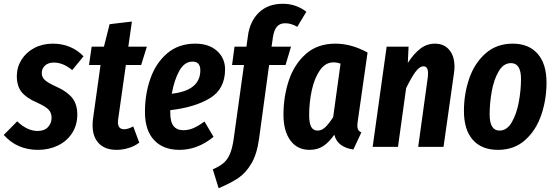

<svg xmlns="http://www.w3.org/2000/svg" viewBox="-45 -777 2937 1016"><path d="M397 -479 337 -406Q289 -446 240 -446Q211 -446 193.5 -430.5Q176 -415 176 -390Q176 -368 193.5 -352.5Q211 -337 258 -316Q311 -292 337.5 -258.5Q364 -225 364 -171Q364 -115 336.5 -72.5Q309 -30 261.5 -7Q214 16 156 16Q45 16 -25 -63L46 -135Q99 -84 154 -84Q190 -84 209 -104.5Q228 -125 228 -154Q228 -181 211 -198Q194 -215 149 -235Q94 -259 69 -290.5Q44 -322 44 -374Q44 -421 68.5 -460.5Q93 -500 136.5 -523Q180 -546 235 -546Q284 -546 325.5 -528.5Q367 -511 397 -479Z M580 -144Q579 -139 579 -131Q579 -93 612 -93Q632 -93 660 -108L692 -22Q666 -3 634.5 6.5Q603 16 572 16Q511 16 478 -18.5Q445 -53 445 -113Q445 -135 447 -147L487 -433H426L440 -530H505L535 -649L653 -663L634 -530H732L702 -433H621Z M1146 -410Q1146 -306 1066 -257.5Q986 -209 856 -194V-180Q856 -132 873.5 -110Q891 -88 925 -88Q953 -88 978.5 -99Q1004 -110 1037 -134L1085 -53Q1001 16 905 16Q819 16 770.5 -35.5Q722 -87 722 -185Q722 -279 751 -361.5Q780 -444 840 -495Q900 -546 988 -546Q1061 -546 1103.5 -507.5Q1146 -469 1146 -410ZM1015 -405Q1015 -451 974 -451Q931 -451 904 -402.5Q877 -354 864 -281Q1015 -298 1015 -405Z M1399 -579 1392 -530H1495L1466 -433H1379L1326 -44Q1315 38 1285.5 88Q1256 138 1216 165Q1176 192 1112 219L1081 119Q1116 104 1137 86.5Q1158 69 1171.5 38Q1185 7 1192 -45L1246 -433H1183L1196 -530H1259L1267 -587Q1277 -664 1325 -710.5Q1373 -757 1452 -757Q1521 -757 1576 -715L1528 -635Q1496 -654 1464 -654Q1436 -654 1420.5 -636Q1405 -618 1399 -579Z M1900 -499 1849 -142Q1846 -124 1846 -111Q1846 -98 1850.5 -90Q1855 -82 1867 -76L1825 14Q1786 9 1759.5 -10Q1733 -29 1724 -64Q1696 -24 1665.5 -4Q1635 16 1593 16Q1528 16 1491.5 -34Q1455 -84 1455 -170Q1455 -266 1483.5 -351.5Q1512 -437 1573.5 -491.5Q1635 -546 1730 -546Q1814 -546 1900 -499ZM1591 -168Q1591 -124 1602 -105Q1613 -86 1636 -86Q1658 -86 1677 -104.5Q1696 -123 1718 -157L1757 -440Q1738 -447 1720 -447Q1677 -447 1648 -405.5Q1619 -364 1605 -300Q1591 -236 1591 -168Z M2360 -424Q2360 -406 2357 -388L2302 0H2168L2219 -370Q2220 -377 2220 -390Q2220 -426 2196 -426Q2175 -426 2153 -396Q2131 -366 2104 -310L2061 0H1927L2001 -530H2117L2113 -444Q2144 -492 2178.5 -519Q2213 -546 2257 -546Q2304 -546 2332 -513.5Q2360 -481 2360 -424Z M2410 -190Q2410 -280 2438 -361.5Q2466 -443 2524.5 -494.5Q2583 -546 2668 -546Q2753 -546 2800 -492.5Q2847 -439 2847 -340Q2847 -251 2819.5 -169.5Q2792 -88 2734 -36Q2676 16 2590 16Q2504 16 2457 -37Q2410 -90 2410 -190ZM2712 -359Q2712 -443 2659 -443Q2619 -443 2593.5 -399Q2568 -355 2557 -292.5Q2546 -230 2546 -172Q2546 -86 2598 -86Q2638 -86 2663.5 -130.5Q2689 -175 2700.5 -238Q2712 -301 2712 -359Z"/></svg>

Font: Fira Sans Extra Condensed SemiBold
Style: Italic
Weight: 600
Width: 3
Italic angle: -8°
Designer: Carrois Corporate & Edenspiekermann AG
Foundry: Carrois Corporate GbR & Edenspiekermann AG
Version: Version 4.203